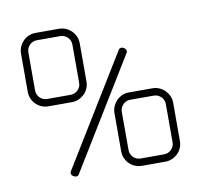

<svg xmlns="http://www.w3.org/2000/svg" viewBox="-62 -571 723 644"><g transform="rotate(-10 299.5 -249.5)"><path d="M362.5 -395 133.5 -21.5C131.8 -18.8 131.4 -15.9 132.2 -12.8C133.1 -9.6 134.8 -7.2 137.5 -5.5L142.5 -3C145.2 -1.3 148.1 -0.9 151.2 -1.8C154.4 -2.6 156.7 -4.3 158 -7L387 -381C388.7 -383.7 389.1 -386.5 388.2 -389.5C387.4 -392.5 385.7 -394.8 383 -396.5L378 -399.5C375.3 -400.8 372.4 -401.1 369.2 -400.2C366.1 -399.4 363.8 -397.7 362.5 -395ZM97.5 -474.5H177.5C182.2 -474.5 186.7 -473.6 191 -471.8C195.3 -469.9 199.1 -467.4 202.2 -464.2C205.4 -461.1 207.9 -457.3 209.8 -453C211.6 -448.7 212.5 -444.2 212.5 -439.5V-309.5C212.5 -304.5 211.6 -299.9 209.8 -295.8C207.9 -291.6 205.4 -287.9 202.2 -284.8C199.1 -281.6 195.3 -279.1 191 -277.2C186.7 -275.4 182.2 -274.5 177.5 -274.5H97.5C92.5 -274.5 87.9 -275.4 83.8 -277.2C79.6 -279.1 75.9 -281.6 72.8 -284.8C69.6 -287.9 67.1 -291.6 65.2 -295.8C63.4 -299.9 62.5 -304.5 62.5 -309.5V-439.5C62.5 -444.2 63.4 -448.7 65.2 -453C67.1 -457.3 69.6 -461.1 72.8 -464.2C75.9 -467.4 79.6 -469.9 83.8 -471.8C87.9 -473.6 92.5 -474.5 97.5 -474.5ZM37.5 -439.5V-309.5C37.5 -301.2 39.1 -293.3 42.2 -286C45.4 -278.7 49.7 -272.3 55 -267C60.3 -261.7 66.7 -257.4 74 -254.2C81.3 -251.1 89.2 -249.5 97.5 -249.5H177.5C185.5 -249.5 193.2 -251.1 200.5 -254.2C207.8 -257.4 214.2 -261.7 219.8 -267C225.2 -272.3 229.6 -278.7 232.8 -286C235.9 -293.3 237.5 -301.2 237.5 -309.5V-439.5C237.5 -447.5 235.9 -455.2 232.8 -462.5C229.6 -469.8 225.2 -476.2 219.8 -481.8C214.2 -487.2 207.8 -491.6 200.5 -494.8C193.2 -497.9 185.5 -499.5 177.5 -499.5H97.5C89.2 -499.5 81.3 -497.9 74 -494.8C66.7 -491.6 60.3 -487.2 55 -481.8C49.7 -476.2 45.4 -469.8 42.2 -462.5C39.1 -455.2 37.5 -447.5 37.5 -439.5ZM371.5 -223.5H451.5C456.2 -223.5 460.7 -222.6 465 -220.8C469.3 -218.9 473.1 -216.4 476.2 -213.2C479.4 -210.1 481.9 -206.3 483.8 -202C485.6 -197.7 486.5 -193.2 486.5 -188.5V-58.5C486.5 -53.5 485.6 -48.9 483.8 -44.8C481.9 -40.6 479.4 -36.9 476.2 -33.8C473.1 -30.6 469.3 -28.1 465 -26.2C460.7 -24.4 456.2 -23.5 451.5 -23.5H371.5C366.5 -23.5 361.9 -24.4 357.8 -26.2C353.6 -28.1 349.9 -30.6 346.8 -33.8C343.6 -36.9 341.1 -40.6 339.2 -44.8C337.4 -48.9 336.5 -53.5 336.5 -58.5V-188.5C336.5 -193.2 337.4 -197.7 339.2 -202C341.1 -206.3 343.6 -210.1 346.8 -213.2C349.9 -216.4 353.6 -218.9 357.8 -220.8C361.9 -222.6 366.5 -223.5 371.5 -223.5ZM311.5 -188.5V-58.5C311.5 -50.2 313.1 -42.3 316.2 -35C319.4 -27.7 323.7 -21.3 329 -16C334.3 -10.7 340.7 -6.4 348 -3.2C355.3 -0.1 363.2 1.5 371.5 1.5H451.5C459.5 1.5 467.2 -0.1 474.5 -3.2C481.8 -6.4 488.2 -10.7 493.8 -16C499.2 -21.3 503.6 -27.7 506.8 -35C509.9 -42.3 511.5 -50.2 511.5 -58.5V-188.5C511.5 -196.5 509.9 -204.2 506.8 -211.5C503.6 -218.8 499.2 -225.2 493.8 -230.8C488.2 -236.2 481.8 -240.6 474.5 -243.8C467.2 -246.9 459.5 -248.5 451.5 -248.5H371.5C363.2 -248.5 355.3 -246.9 348 -243.8C340.7 -240.6 334.3 -236.2 329 -230.8C323.7 -225.2 319.4 -218.8 316.2 -211.5C313.1 -204.2 311.5 -196.5 311.5 -188.5Z"/></g></svg>

Font: lerotica
Style: Regular
Weight: 400
Designer: defharo
Foundry: deFharo
Version: Version 1.001 2011